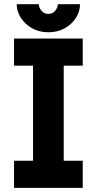

<svg xmlns="http://www.w3.org/2000/svg" viewBox="-20 -909 468 929"><path d="M47.9 -722.7V-591.4H139.8V-131.2H47.9V0H380.3V-131.2H288.3V-591.4H380.3V-722.7ZM214.1 -752.9Q259.5 -752.9 294.1 -772.7Q328.7 -792.5 347.9 -823.5Q367.2 -854.5 367.2 -888.7H259.8Q259.8 -872.7 247.4 -857.2Q235 -841.8 214.1 -841.8Q193.7 -841.8 180.7 -857.2Q167.8 -872.7 167.8 -888.7H60.9Q60.9 -854.5 80.4 -823.5Q99.9 -792.5 134.3 -772.7Q168.7 -752.9 214.1 -752.9Z"/></svg>

Font: Giphurs SC
Style: Regular
Weight: 400
Version: Version 0.920